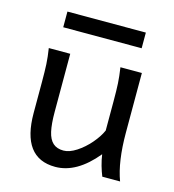

<svg xmlns="http://www.w3.org/2000/svg" viewBox="-104 -767 787 866"><g transform="rotate(15 289.5 -333.5)"><path d="M422.4 -97.7Q332 12.2 231.9 12.2Q153.8 12.2 114.7 -40.5Q75.7 -93.3 75.7 -197.8V-341.8Q75.7 -393.1 74 -425Q72.3 -457 65.9 -498H166V-227.1Q166 -170.4 173.8 -135.7Q181.6 -101.1 200 -84.7Q218.3 -68.4 249 -68.4Q276.4 -68.4 309.1 -89.6Q341.8 -110.8 369.4 -142.8Q397 -174.8 410.2 -205.1V-341.8Q410.2 -394 408.4 -424.8Q406.7 -455.6 400.4 -498H500.5V-219.7Q500.5 -84.5 532.2 0H449.2Q440.9 -20 433.3 -46.4Q425.8 -72.8 422.4 -97.7ZM104.5 -678.7H470.7V-605.5H104.5Z"/></g></svg>

Font: Lesson One
Style: Regular
Weight: 400
Designer: But Ko, Victor Gaultney, Annie Olsen, Julie Remington, Don Collingsworth, Eric Hays, Becca Hirsbrunner
Version: Version 1.100